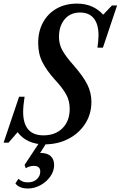

<svg xmlns="http://www.w3.org/2000/svg" viewBox="-59 -792 670 1066"><path d="M188 9.5Q90.5 9.5 38.5 -58L-11.5 0H-39L47 -255H77.5Q74 -231.5 71.8 -210.5Q69.5 -189.5 69.5 -171.5Q69.5 -40.5 182.5 -40.5Q248 -40.5 288 -80.2Q328 -120 328 -187.5Q328 -232.5 308.2 -268Q288.5 -303.5 245.5 -350Q200 -400.5 176.5 -446.8Q153 -493 153 -553.5Q153 -618.5 180 -667.8Q207 -717 255.5 -744.5Q304 -772 369 -772Q457.5 -772 514 -710.5L562.5 -761.5H591L512.5 -527.5H482Q484.5 -544.5 486.2 -562.5Q488 -580.5 488 -595.5Q488 -657.5 461.8 -690Q435.5 -722.5 385.5 -722.5Q331.5 -722.5 300 -685Q268.5 -647.5 268.5 -587Q268.5 -547.5 286.5 -514Q304.5 -480.5 347 -432.5Q403.5 -368 426 -322.5Q448.5 -277 448.5 -226.5Q448.5 -159 414.5 -105.8Q380.5 -52.5 321.5 -21.5Q262.5 9.5 188 9.5ZM96 254.5Q47.5 254.5 26.5 226.5L43 201Q53.5 209.5 65.5 215Q77.5 220.5 95 220.5Q126.5 220.5 145.5 203Q164.5 185.5 164.5 160.5Q164.5 129 128.5 129Q115 129 104 132.8Q93 136.5 84 142L77.5 123.5L170 -16.5H210.5L164 57Q203.5 57 222.5 75Q241.5 93 241.5 124Q241.5 158 220.5 187.8Q199.5 217.5 166 236Q132.5 254.5 96 254.5Z"/></svg>

Font: Libre Caslon Condensed SemiBold Italic
Style: Regular
Weight: 600
Italic angle: -22.583°
Designer: Pablo Impallari, Rodrigo Fuenzalida, Katja Schimmel, Ertekin Erdin
Foundry: Pablo Impallari, Rodrigo Fuenzalida
Version: Version 2.000; ttfautohint (v1.8.4.7-5d5b);gftools[0.9.33]